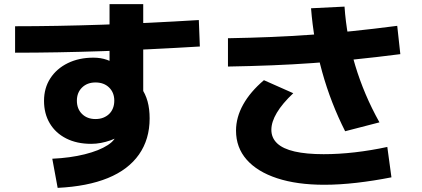

<svg xmlns="http://www.w3.org/2000/svg" viewBox="-20 -836 2040 929"><path d="M233 -68Q320 -72 390 -89.5Q460 -107 501.5 -134Q543 -161 543 -192V-215L583 -198Q571 -185 553 -174.5Q535 -164 513.5 -156.5Q492 -149 468.5 -144.5Q445 -140 421 -140Q352 -140 300.5 -166Q249 -192 221 -239Q193 -286 193 -348Q193 -410 223.5 -457Q254 -504 308 -530.5Q362 -557 432 -557Q468 -557 497.5 -546.5Q527 -536 570 -511L510 -483V-816H673V-353L662 -413Q684 -382 694 -345.5Q704 -309 704 -263Q704 -162 652.5 -88.5Q601 -15 502 25.5Q403 66 259 73ZM442 -260Q463 -260 479.5 -266.5Q496 -273 508 -284.5Q520 -296 526.5 -312.5Q533 -329 533 -349Q533 -388 508 -412.5Q483 -437 442 -437Q402 -437 377 -412.5Q352 -388 352 -349Q352 -309 377 -284.5Q402 -260 442 -260ZM53 -709Q453 -709 942 -739L947 -611Q453 -581 53 -581Z M1549 58Q1417 58 1321 26.5Q1225 -5 1173.5 -63.5Q1122 -122 1122 -204Q1122 -268 1156.5 -330Q1191 -392 1257 -448L1399 -385Q1346 -335 1319.5 -290.5Q1293 -246 1293 -208Q1293 -169 1321 -142.5Q1349 -116 1405.5 -103Q1462 -90 1546 -90Q1619 -90 1697 -99Q1775 -108 1854 -125L1874 22Q1788 39 1705 48.5Q1622 58 1549 58ZM1650 -201Q1616 -268 1588 -340Q1560 -412 1539 -487.5Q1518 -563 1504.5 -640.5Q1491 -718 1485 -796L1647 -804Q1652 -731 1665 -659.5Q1678 -588 1699 -518.5Q1720 -449 1749 -380.5Q1778 -312 1816 -244ZM1083 -651Q1193 -653 1291.5 -657Q1390 -661 1486.5 -668Q1583 -675 1685 -685.5Q1787 -696 1902 -711L1917 -574Q1800 -559 1696.5 -548.5Q1593 -538 1495 -531Q1397 -524 1296 -520Q1195 -516 1083 -514Z"/></svg>

Font: M PLUS 2 Thin ExtraBold
Style: Regular
Weight: 800
Version: Version 1.001